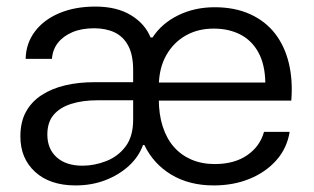

<svg xmlns="http://www.w3.org/2000/svg" viewBox="-20 -555 954 584"><path d="M210 9Q132 9 87 -32Q42 -73 42 -140Q42 -184 59 -215Q76 -246 107 -266Q138 -286 178.5 -295.5Q219 -305 267 -305H423V-250H277Q231 -250 196.5 -239Q162 -228 143 -205.5Q124 -183 124 -146Q124 -102 152.5 -76.5Q181 -51 231 -51Q267 -51 303 -65Q339 -79 362 -109.5Q385 -140 385 -191V-342Q385 -388 370 -416Q355 -444 328.5 -456.5Q302 -469 266 -469Q228 -469 200 -457Q172 -445 156 -424.5Q140 -404 138 -376H58Q59 -423 86 -459Q113 -495 160.5 -515Q208 -535 270 -535Q335 -535 378 -509Q421 -483 438 -441H444Q472 -484 522 -508.5Q572 -533 633 -533Q694 -533 740.5 -512Q787 -491 816.5 -453Q846 -415 858.5 -363Q871 -311 866 -249H453V-304H787Q786 -359 766 -395.5Q746 -432 711 -450Q676 -468 630 -468Q582 -468 545 -447Q508 -426 486 -387.5Q464 -349 463 -295V-254Q463 -207 475 -170Q487 -133 509 -108Q531 -83 562.5 -69.5Q594 -56 633 -56Q693 -56 732 -83Q771 -110 783 -154H861Q853 -104 820.5 -67.5Q788 -31 739 -11Q690 9 630 9Q556 9 501.5 -23.5Q447 -56 419 -114H415Q402 -78 372 -50.5Q342 -23 300.5 -7Q259 9 210 9Z"/></svg>

Font: Mona Sans ExtraLight
Style: Regular
Weight: 400
Version: Version 2.000